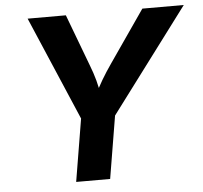

<svg xmlns="http://www.w3.org/2000/svg" viewBox="-52 -782 886 837"><g transform="rotate(-5 391.0 -364.0)"><path d="M247.8 0 293.2 -273.6 99 -727.5H266.3L351.5 -500.8Q364.9 -466.6 374 -433.1Q383.1 -399.5 390.9 -352.8H358.3Q381 -400 401 -433.7Q421 -467.5 444.3 -500.8L601 -727.5H782.3L441.9 -273.6L396.5 0Z"/></g></svg>

Font: Inter Variable
Style: Italic
Weight: 400
Italic angle: -9.39999°
Designer: Rasmus Andersson
Foundry: rsms
Version: Version 4.001;git-9221beed3